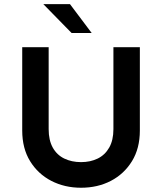

<svg xmlns="http://www.w3.org/2000/svg" viewBox="-20 -881 772 915"><path d="M366.2 13.7Q288.1 13.7 224.6 -19Q161.1 -51.8 123.5 -112.8Q85.9 -173.8 85.9 -258.8V-656.2H211.9V-265.6Q211.9 -212.9 231.4 -177.7Q251 -142.6 286.1 -125.5Q321.3 -108.4 366.2 -108.4Q411.1 -108.4 445.8 -125.5Q480.5 -142.6 500.5 -177.7Q520.5 -212.9 520.5 -265.6V-656.2H646.5V-258.8Q646.5 -173.8 608.9 -112.8Q571.3 -51.8 508.3 -19Q445.3 13.7 366.2 13.7ZM321.3 -723.6 186.5 -861.3H313.5L417 -723.6Z"/></svg>

Font: Sen SemiBold
Style: Regular
Weight: 600
Designer: Kosal Sen, Philatype
Foundry: Philatype
Version: Version 2.000;gftools[0.9.31]